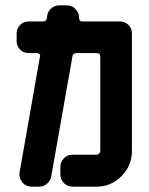

<svg xmlns="http://www.w3.org/2000/svg" viewBox="-20 -696 554 716"><path d="M472 -132Q472 -96 454 -66Q436 -36 406.5 -18Q377 0 340 0H250Q231 0 218 -13.5Q205 -27 205 -46V-73Q205 -92 218 -105.5Q231 -119 250 -119H340Q345 -119 349.5 -123Q354 -127 354 -132V-485Q354 -498 341 -498H265Q252 -498 250 -485L171 -38Q168 -22 155.5 -11Q143 0 126 0H98Q77 0 63 -16Q50 -34 53 -53L129 -485Q131 -490 127.5 -494Q124 -498 119 -498H87Q68 -498 55 -511Q42 -524 42 -543V-571Q42 -590 55 -603Q68 -616 87 -616H140Q153 -616 155 -629L156 -638Q159 -655 172 -665.5Q185 -676 201 -676H229Q252 -676 264 -659Q275 -648 275 -629Q275 -616 287 -616H427Q446 -616 459 -603Q472 -590 472 -571Z"/></svg>

Font: Monomaniac One
Style: Regular
Weight: 400
Version: Version 1.000; ttfautohint (v1.8.3)